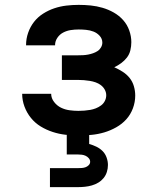

<svg xmlns="http://www.w3.org/2000/svg" viewBox="-20 -548 640 788"><path d="M302 8Q275 8 248.5 5Q222 2 196 -6.5Q170 -15 147 -29Q124 -43 107 -64Q90 -85 80.5 -110.5Q71 -136 71 -163H190Q190 -145 202 -129.5Q214 -114 230.5 -106Q247 -98 265.5 -95.5Q284 -93 302 -93Q314 -93 326.5 -94Q339 -95 350.5 -97Q362 -99 373.5 -103.5Q385 -108 395 -115.5Q405 -123 410.5 -134Q416 -145 416 -157Q416 -169 410 -180Q404 -191 394 -198.5Q384 -206 372.5 -210Q361 -214 349 -216Q337 -218 324.5 -219Q312 -220 300 -220H234V-321H300Q310 -321 320.5 -321.5Q331 -322 341.5 -324Q352 -326 362 -329.5Q372 -333 380.5 -338.5Q389 -344 394.5 -353.5Q400 -363 400 -373Q400 -389 389 -401Q378 -413 363.5 -418.5Q349 -424 333.5 -425.5Q318 -427 303 -427Q286 -427 270 -424.5Q254 -422 239.5 -414.5Q225 -407 215.5 -393Q206 -379 206 -363V-362H87V-364Q87 -389 95.5 -413.5Q104 -438 119.5 -458Q135 -478 157 -492Q179 -506 203 -514Q227 -522 252 -525Q277 -528 303 -528Q328 -528 352.5 -525.5Q377 -523 401 -516Q425 -509 447 -496.5Q469 -484 485.5 -465.5Q502 -447 510.5 -423Q519 -399 519 -375Q519 -358 515 -341.5Q511 -325 501 -312Q491 -299 477.5 -289Q464 -279 449 -272Q467 -264 483.5 -253.5Q500 -243 512 -228Q524 -213 529.5 -194Q535 -175 535 -156Q535 -129 525.5 -103.5Q516 -78 498.5 -58.5Q481 -39 457 -25.5Q433 -12 407.5 -4.5Q382 3 355.5 5.5Q329 8 302 8ZM185 220V142H300Q308 142 315.5 141.5Q323 141 330.5 138.5Q338 136 344 130Q350 124 350 116Q350 108 344.5 101.5Q339 95 331.5 91.5Q324 88 316 87Q308 86 300 86H254V-93H346V43Q361 47 375.5 54Q390 61 401 72Q412 83 417.5 98.5Q423 114 423 129Q423 144 418.5 158Q414 172 405 183Q396 194 383.5 201.5Q371 209 357 213Q343 217 328.5 218.5Q314 220 300 220Z"/></svg>

Font: Iosevka Book
Style: Bold
Weight: 700
Designer: Belleve Invis
Foundry: Belleve Invis
Version: Version 28.0.7; ttfautohint (v1.8.3)